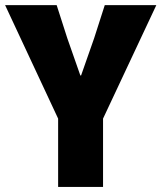

<svg xmlns="http://www.w3.org/2000/svg" viewBox="-28 -740 639 760"><path d="M202.1 0V-270.5L-7.8 -719.7H196.3L238.3 -588.9L290 -441.4H293L344.7 -588.9L386.7 -719.7H590.8L379.9 -270.5V0Z"/></svg>

Font: Reddit Sans Condensed Black
Style: Regular
Weight: 900
Designer: Stephen Hutchings
Foundry: Reddit
Version: Version 1.014